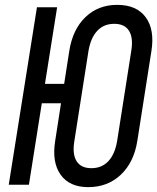

<svg xmlns="http://www.w3.org/2000/svg" viewBox="-20 -760 647 790"><path d="M343 10Q266 10 229.5 -41Q193 -92 207 -180L231 -335H152L99 0H16L132 -730H215L165 -415H244L265 -550Q279 -639 331.5 -689.5Q384 -740 462 -740Q542 -740 579.5 -689Q617 -638 603 -550L545 -180Q531 -92 477 -41Q423 10 343 10ZM356 -68Q399 -68 426 -97Q453 -126 462 -180L520 -550Q529 -604 511 -633Q493 -662 450 -662Q407 -662 380 -633Q353 -604 344 -550L286 -180Q277 -126 295 -97Q313 -68 356 -68Z"/></svg>

Font: NKDuy Mono
Style: Italic
Weight: 400
Italic angle: -9°
Monospace: yes
Designer: NKDuy
Foundry: NKDuy
Version: Version 2.251; ttfautohint (v1.8.4.7-5d5b)